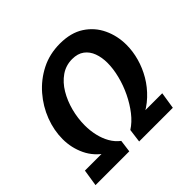

<svg xmlns="http://www.w3.org/2000/svg" viewBox="-171 -907 1098 1098"><g transform="rotate(-45 378.5 -358.0)"><path d="M15.8 0 31.7 -101.5H215.3L191.8 -82.9Q128.2 -123.3 98.4 -185.8Q68.6 -248.2 68.6 -318.9Q68.6 -389.5 95.4 -459.9Q122.3 -530.3 172.5 -588.4Q222.8 -646.5 291.5 -681.5Q360.3 -716.4 444 -716.4Q532.5 -716.4 591 -678.2Q649.5 -640.1 679 -577.4Q708.6 -514.7 708.6 -441.7Q708.6 -389.6 693.8 -336.6Q679.1 -283.7 650.4 -234.8Q621.7 -186 578.8 -145.6Q536 -105.2 479.5 -79.2L471 -101.5H657.1L641.2 0H368.7L379.5 -82.1Q417.6 -106.2 450 -147.6Q482.4 -189.1 507 -239.9Q531.6 -290.8 545.1 -344.6Q558.7 -398.4 558.7 -446.1Q558.7 -490.2 545.4 -526.1Q532.2 -561.9 504 -583.1Q475.8 -604.3 430.8 -604.3Q380 -604.3 339.4 -576.2Q298.9 -548 271.1 -501.4Q243.3 -454.8 228.5 -398.3Q213.7 -341.7 213.7 -284.7Q213.7 -242 222.9 -202.5Q232 -162.9 250.7 -129.9Q269.5 -96.9 298.8 -74.6L289 0Z"/></g></svg>

Font: Bitter Thin
Style: Italic
Weight: 100
Italic angle: -9°
Designer: Sol Matas, and Bitter project Authors
Foundry: Sol Matas
Version: Version 2.002